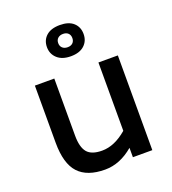

<svg xmlns="http://www.w3.org/2000/svg" viewBox="-149 -935 950 1059"><g transform="rotate(-20 326.0 -405.5)"><path d="M80 0ZM567 -556V0H453V-55Q374 12 287 12Q182 12 131 -43Q80 -98 80 -221V-556H194V-221Q194 -153 219.5 -122.5Q245 -92 307 -92Q380 -92 453 -155V-556ZM215 -732Q215 -773 243 -798Q271 -823 323 -823Q375 -823 402.5 -798Q430 -773 430 -732Q430 -691 402 -665.5Q374 -640 323 -640Q272 -640 243.5 -666Q215 -692 215 -732ZM364 -732Q364 -750 353 -760.5Q342 -771 323 -771Q304 -771 292.5 -760.5Q281 -750 281 -732Q281 -714 292.5 -703.5Q304 -693 323 -693Q342 -693 353 -703.5Q364 -714 364 -732Z"/></g></svg>

Font: Biryani SemiBold
Style: Regular
Weight: 600
Designer: Dan Reynolds and Mathieu Réguer
Foundry: Dan Reynolds and Mathieu Réguer
Version: Version 1.004; ttfautohint (v1.1) -l 5 -r 5 -G 72 -x 0 -D la